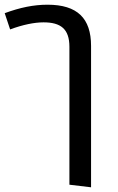

<svg xmlns="http://www.w3.org/2000/svg" viewBox="-23 -594 500 816"><path d="M20 -469C74 -489 123 -499 162 -499C235 -499 272 -471 272 -395V191L364 202V-399C364 -516 306 -574 179 -574C120 -574 62 -562 -3 -538Z"/></svg>

Font: FiraGO Unicode
Style: Regular
Weight: 400
Designer: bBox Type
Foundry: bBox Type GmbH
Version: Version 1.001;PS 001.001;hotconv 1.0.88;makeotf.lib2.5.64775